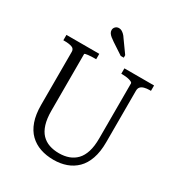

<svg xmlns="http://www.w3.org/2000/svg" viewBox="-211 -1053 1124 1205"><g transform="rotate(30 351.5 -451.0)"><path d="M190 -251Q190 -193 202.5 -153Q215 -113 238 -89Q261 -65 293 -54Q325 -43 364 -43Q403 -43 434.5 -54.5Q466 -66 489 -90Q512 -114 524.5 -153.5Q537 -193 537 -251V-649Q537 -654 530 -658Q523 -662 512 -665Q501 -668 487.5 -669.5Q474 -671 462 -671H454V-710H669V-671H659Q639 -671 622 -666.5Q605 -662 596 -652Q587 -642 587 -624V-251Q587 -182 569.5 -132Q552 -82 520.5 -51Q489 -20 447 -5Q405 10 355 10Q302 10 258.5 -5Q215 -20 183 -51Q151 -82 133.5 -131.5Q116 -181 116 -251V-635Q116 -657 95.5 -664Q75 -671 44 -671H34V-710H272V-671H264Q252 -671 239 -670.5Q226 -670 214.5 -668.5Q203 -667 196.5 -665.5Q190 -664 190 -661ZM354 -872Q346 -885 337 -893.5Q328 -902 319 -907Q310 -912 299 -912Q284 -912 274 -902Q264 -892 264 -878Q264 -867 270 -857.5Q276 -848 287 -839Q298 -830 313 -820L395 -766H417V-784Z"/></g></svg>

Font: Roboto Serif 28pt Condensed Light
Style: Regular
Weight: 300
Width: 3
Designer: Greg Gazdowicz
Foundry: Commercial Type
Version: Version 1.008